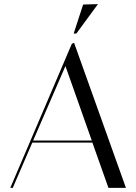

<svg xmlns="http://www.w3.org/2000/svg" viewBox="-20 -913 662 933"><path d="M42 0H30L329 -700L340 -705L592 0H507L429 -220H137ZM298 -592 141 -230H426ZM384 -891 456 -893 351 -750H338Z"/></svg>

Font: Italiana
Style: Regular
Weight: 400
Designer: Santiago Orozco
Foundry: Santiago Orozco
Version: Version 001.001